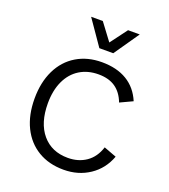

<svg xmlns="http://www.w3.org/2000/svg" viewBox="-161 -1017 1008 1143"><g transform="rotate(20 343.0 -446.0)"><path d="M68 0ZM374 10Q281 10 212 -31.5Q143 -73 105.5 -149.5Q68 -226 68 -330Q68 -433 105.5 -510Q143 -587 212 -628.5Q281 -670 372 -670Q467 -670 531.5 -631Q596 -592 628 -516L549 -479Q527 -537 485 -566Q443 -595 378 -595Q310 -595 259 -563.5Q208 -532 180 -472Q152 -412 152 -330Q152 -206 211.5 -135.5Q271 -65 374 -65Q441 -65 490 -99Q539 -133 560 -199L640 -169Q609 -85 538 -37.5Q467 10 374 10ZM416 -743H328L218 -902H292L372 -795L452 -902H526Z"/></g></svg>

Font: Work Sans
Style: Regular
Weight: 400
Designer: Wei Huang
Foundry: Wei Huang
Version: Version 1.500; ttfautohint (v1.6)